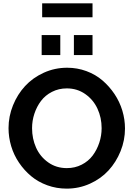

<svg xmlns="http://www.w3.org/2000/svg" viewBox="-20 -1118 796 1143"><path d="M231 -1015.1V-1098.1H530.8V-1015.1ZM228 -790V-909.2H338.9V-790ZM419.9 -790V-909.2H530.8V-790ZM30.8 -355Q30.8 -425.3 57.4 -491Q84 -556.6 129.6 -606Q175.3 -655.3 240.7 -685.1Q306.2 -714.8 379.9 -714.8Q439.9 -714.8 494.6 -694.6Q549.3 -674.3 590.3 -638.9Q631.3 -603.5 661.9 -557.9Q692.4 -512.2 708.3 -459.5Q724.1 -406.7 724.1 -353Q724.1 -283.2 697.8 -218Q671.4 -152.8 626.2 -103.5Q581.1 -54.2 515.9 -24.7Q450.7 4.9 377 4.9Q316.4 4.9 261.7 -14.9Q207 -34.7 165.5 -69.3Q124 -104 93.3 -149.4Q62.5 -194.8 46.6 -247.8Q30.8 -300.8 30.8 -355ZM377.9 -117.2Q426.3 -117.2 466.3 -137.7Q506.3 -158.2 531.7 -192.1Q557.1 -226.1 571 -268.3Q585 -310.5 585 -355Q585 -417.5 560.3 -470.9Q535.6 -524.4 487.5 -558.1Q439.5 -591.8 377.9 -591.8Q329.6 -591.8 289.6 -571.3Q249.5 -550.8 224.1 -517.1Q198.7 -483.4 184.8 -441.4Q170.9 -399.4 170.9 -355Q170.9 -292.5 194.8 -239Q218.8 -185.5 266.8 -151.4Q314.9 -117.2 377.9 -117.2Z"/></svg>

Font: Rawline
Style: Bold
Weight: 700
Designer: Matt McInerney, Pablo Impallari, Rodrigo Fuenzalida
Foundry: Matt McInerney, Pablo Impallari, Rodrigo Fuenzalida
Version: Version 4.020;PS 004.020;hotconv 1.0.88;makeotf.lib2.5.64775